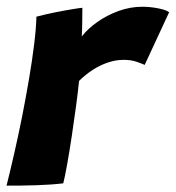

<svg xmlns="http://www.w3.org/2000/svg" viewBox="-23 -558 531 580"><path d="M224 -447.9Q241.5 -470.5 270.4 -491.1Q299.2 -511.6 334.6 -524.6Q369.9 -537.6 406.8 -537.6Q430.6 -537.6 454.9 -532.8Q479.2 -528 487.9 -521L414.1 -362Q404.2 -366.4 388.4 -371.8Q372.5 -377.2 350.1 -377.2Q326.9 -377.2 303.1 -369.2Q279.2 -361.2 257.1 -346.9Q234.9 -332.6 215.8 -313.4Q212.9 -284 207 -239.4Q201.1 -194.8 193.9 -147.4Q186.8 -100.1 179.8 -61.4Q172.9 -22.6 168.1 -4.2Q131.8 0.2 85.4 1.6Q39.1 3 -3.2 2.8Q7.6 -40.4 19.9 -94.1Q32.2 -147.9 43.8 -205.9Q55.2 -264 64.8 -320.3Q74.4 -376.6 80.3 -425.1Q86.2 -473.6 87 -507.6Q112.6 -514.4 142.3 -520.4Q172 -526.4 195.5 -530.2Q219 -534.1 225.8 -534.5Q225.8 -517 225.4 -489.8Q225 -462.6 224 -447.9Z"/></svg>

Font: Grandstander Thin
Style: Italic
Weight: 100
Italic angle: -15°
Designer: Tyler Finck
Foundry: Etcetera Type Co
Version: Version 1.200